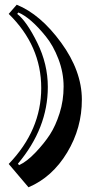

<svg xmlns="http://www.w3.org/2000/svg" viewBox="-20 -723 384 815"><path d="M17 -27Q155 -170 155 -349.5Q155 -529 17 -664L51 -703Q152 -662 239.5 -542Q327 -422 327.5 -301Q328 -180 265 -75.5Q202 29 101 72ZM174 -569Q110 -648 58 -670L53 -664Q93 -633 138 -542Q183 -451 183 -354Q183 -179 56 -28L61 -22Q94 -37 131 -76Q168 -115 192 -152Q216 -189 233 -242.5Q250 -296 250 -355.5Q250 -415 228 -472.5Q206 -530 174 -569Z"/></svg>

Font: Ewert
Style: Regular
Weight: 400
Designer: Johan Kallas, Mihkel Virkus
Foundry: Johan Kallas, Mihkel Virkus
Version: Version 1.001